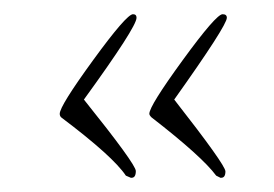

<svg xmlns="http://www.w3.org/2000/svg" viewBox="-20 -326 386 270"><path d="M299 -301Q299 -290 225 -186Q297 -94 297 -85Q297 -76 291 -76H290L284 -79Q264 -106 193 -161Q190 -164 190 -166Q190 -177 237 -241.5Q284 -306 293 -306Q299 -306 299 -301ZM172 -301Q172 -288 98 -186Q171 -95 171 -85.5Q171 -76 165 -76H164L157 -79Q139 -106 66 -161Q64 -163 64 -166Q64 -177 111 -241.5Q158 -306 167 -306Q172 -306 172 -301Z"/></svg>

Font: Qwigley
Style: Regular
Weight: 400
Designer: Robert E. Leuschke
Foundry: Robert E. Leuschke
Version: Version 1.003